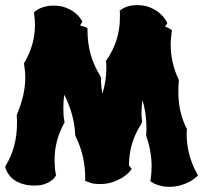

<svg xmlns="http://www.w3.org/2000/svg" viewBox="-25 -721 789 746"><path d="M486.8 -64.9 481 -57.1Q481.4 -57.6 474.4 -49.8Q467.3 -42 452.4 -32.2Q437.5 -22.5 415 -14.2Q392.6 -5.9 362.8 -5.9Q340.3 -5.9 326.9 -10.5Q313.5 -15.1 312 -16.1L305.2 -19L306.2 -26.9Q306.2 -69.8 297.4 -110.4Q288.6 -150.9 268.1 -192.9L267.1 -198.2Q265.6 -236.3 255.1 -274.7Q244.6 -313 225.1 -353Q222.7 -339.4 221.9 -326.4Q221.2 -313.5 221.2 -299.8Q221.2 -287.1 221.9 -274.9Q222.7 -262.7 225.1 -250L226.1 -246.1L224.1 -242.2Q187 -174.3 187 -100.1Q187 -86.4 188 -72.3Q189 -58.1 191.9 -43.9L192.9 -39.1L189.9 -35.2Q189.5 -34.2 185.1 -28.8Q180.7 -23.4 171.1 -16.8Q161.6 -10.3 146.5 -5.1Q131.3 0 109.9 0Q91.3 0 76.7 -2.9Q62 -5.9 50.5 -10.7Q39.1 -15.6 30.5 -21.7Q22 -27.8 16.1 -34.2Q2 -49.3 -3.9 -68.8L-4.9 -73.2L-2.9 -77.1Q41 -149.4 41 -241.2Q41 -248.5 41 -256.1Q41 -263.7 40 -271L41 -276.9Q56.6 -313.5 64.9 -349.1Q73.2 -384.8 73.2 -420.9Q73.2 -433.1 71.8 -445.6Q70.3 -458 68.8 -470.2L67.9 -474.1L69.8 -478Q110.8 -546.9 110.8 -623Q110.8 -643.1 107.9 -666L106.9 -672.9L111.8 -676.8Q112.3 -677.2 116.9 -680.9Q121.6 -684.6 130.4 -688.5Q139.2 -692.4 152.1 -695.8Q165 -699.2 182.1 -699.2Q210.9 -699.2 231.4 -690.9Q252 -682.6 265.1 -672.4Q278.3 -662.1 284.4 -653.3Q290.5 -644.5 291 -644L294.9 -638.2L292 -631.8L286.1 -622.1Q295.9 -619.6 302 -617.4Q308.1 -615.2 309.1 -615.2L314.9 -610.8V-604Q314.9 -554.2 327.1 -510.3Q339.4 -466.3 365.2 -424.8L367.2 -418.9Q367.2 -386.7 373 -356.9Q380.4 -381.3 384.3 -405.8Q388.2 -430.2 388.2 -455.1Q388.2 -460.9 388.2 -467Q388.2 -473.1 387.2 -480L386.2 -483.9L389.2 -487.8Q415.5 -526.4 428.2 -567.1Q440.9 -607.9 440.9 -653.8V-672.9L439.9 -679.2L444.8 -683.1Q445.3 -683.6 449.5 -686.3Q453.6 -689 461.4 -692.4Q469.2 -695.8 480.5 -698.5Q491.7 -701.2 505.9 -701.2Q537.6 -701.2 559.6 -691.4Q581.5 -681.6 595.5 -669.7Q609.4 -657.7 615.5 -647.7Q621.6 -637.7 622.1 -637.2L625 -630.9L621.1 -625L616.2 -618.2Q626 -614.3 631.1 -611.1Q636.2 -607.9 637.2 -607.9L643.1 -603L642.1 -596.2Q640.6 -584 639.4 -572Q638.2 -560.1 638.2 -547.9Q638.2 -512.7 646 -478.5Q653.8 -444.3 668.9 -412.1L669.9 -404.8Q668.5 -394.5 668.2 -384Q668 -373.5 668 -362.8Q668 -287.1 699.2 -223.1L701.2 -221.2V-216.8Q701.2 -212.4 700.7 -208.5Q700.2 -204.6 700.2 -200.2Q700.2 -120.1 740.2 -46.9L744.1 -39.1L737.8 -33.2Q738.3 -33.7 731.2 -27.8Q724.1 -22 710.7 -14.6Q697.3 -7.3 677.2 -1.2Q657.2 4.9 631.8 4.9Q616.7 4.9 604.5 2.2Q592.3 -0.5 583.7 -3.7Q575.2 -6.8 570.3 -9.8Q565.4 -12.7 564.9 -13.2L559.1 -17.1L560.1 -24.9Q562.5 -37.6 563.2 -50.5Q564 -63.5 564 -76.2Q564 -132.8 543 -193.8V-199.2Q543.9 -206.1 543.9 -213.1Q543.9 -220.2 543.9 -227.1Q543.9 -278.8 528.8 -332Q526.4 -319.3 525.6 -306.4Q524.9 -293.5 524.9 -280.8Q524.9 -272.5 525.4 -264.9Q525.9 -257.3 526.9 -249L524.9 -241.2Q476.1 -166 476.1 -79.1Q477.1 -76.7 478.3 -75.2Q479.5 -73.7 481 -71.8Z"/></svg>

Font: Hanalei Fill
Style: Regular
Weight: 400
Version: Version 1.000